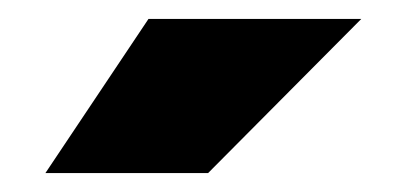

<svg xmlns="http://www.w3.org/2000/svg" viewBox="-20 -972 431 203"><path d="M28 -789 137 -952H362L200 -789Z"/></svg>

Font: Tomorrow ExtraBold
Style: Regular
Weight: 800
Designer: Tony de Marco, Monica Rizzolli
Foundry: Just in Type
Version: Version 2.002